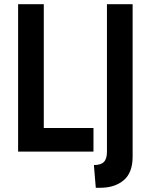

<svg xmlns="http://www.w3.org/2000/svg" viewBox="-20 -720 712 912"><path d="M66 0V-700H188V-112H424V0ZM435 172 426 64Q459 64 473.5 49.2Q488 34.5 488 1V-700H610V24Q610 100.5 567.5 136.2Q525 172 456 172Z"/></svg>

Font: Cabin Condensed
Style: Bold
Weight: 700
Width: 3
Designer: Pablo Impallari
Foundry: Pablo Impallari. http://www.impallari.com Igino Marini. http://www.ikern.com
Version: Version 3.001; ttfautohint (v1.8.3)